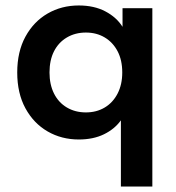

<svg xmlns="http://www.w3.org/2000/svg" viewBox="-20 -500 644 702"><path d="M422 182V-60Q399 -28 360 -9Q321 10 268 10Q205 10 154 -19.5Q103 -49 73 -104Q43 -159 43 -235Q43 -311 73 -366Q103 -421 154 -450.5Q205 -480 268 -480Q324 -480 365 -458.5Q406 -437 428 -402V-470H537V182ZM294 -89Q333 -89 363 -107Q393 -125 410 -158Q427 -191 427 -235Q427 -280 410 -312.5Q393 -345 363 -363Q333 -381 294 -381Q255 -381 224.5 -363Q194 -345 177.5 -312.5Q161 -280 161 -235Q161 -191 177.5 -158Q194 -125 224.5 -107Q255 -89 294 -89Z"/></svg>

Font: Gantari SemiBold
Style: Regular
Weight: 600
Designer: Anugrah Pasau
Foundry: Lafontype
Version: Version 1.000; ttfautohint (v1.8.3)